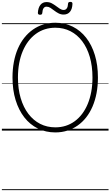

<svg xmlns="http://www.w3.org/2000/svg" viewBox="-20 -1390 1175 2043"><path d="M569 19Q467 19 383 -22.5Q299 -64 239 -141Q179 -218 146 -325.5Q113 -433 113 -565Q113 -653 127.5 -730Q142 -807 170 -872Q198 -937 238.5 -988Q279 -1039 330 -1075Q381 -1111 441 -1129.5Q501 -1148 569 -1148Q671 -1148 754 -1106.5Q837 -1065 897 -988Q957 -911 989.5 -804Q1022 -697 1022 -565Q1022 -477 1007.5 -400Q993 -323 965 -257.5Q937 -192 897 -141Q857 -90 806.5 -54.5Q756 -19 696.5 0Q637 19 569 19ZM569 -35Q628 -35 679.5 -51.5Q731 -68 775 -100Q819 -132 854 -178.5Q889 -225 913.5 -284Q938 -343 951 -413.5Q964 -484 964 -565Q964 -687 935.5 -784.5Q907 -882 854.5 -951.5Q802 -1021 729.5 -1058Q657 -1095 569 -1095Q510 -1095 458 -1078.5Q406 -1062 361.5 -1029.5Q317 -997 282 -951Q247 -905 222 -846Q197 -787 184 -716.5Q171 -646 171 -565Q171 -444 200 -346Q229 -248 282 -178.5Q335 -109 407.5 -72Q480 -35 569 -35ZM406 -1233Q383 -1233 383 -1253Q386 -1308 410 -1338Q434 -1368 475 -1368Q506 -1368 530.5 -1355Q555 -1342 576 -1326Q597 -1310 617 -1297Q637 -1284 658 -1284Q679 -1284 691 -1301.5Q703 -1319 704 -1351Q705 -1370 728 -1370Q741 -1370 746 -1365Q751 -1360 751 -1349Q749 -1294 724.5 -1264.5Q700 -1235 657 -1235Q628 -1235 603 -1248Q578 -1261 557 -1277.5Q536 -1294 516.5 -1306.5Q497 -1319 475 -1319Q455 -1319 443.5 -1302.5Q432 -1286 430 -1252Q429 -1242 423.5 -1237.5Q418 -1233 406 -1233ZM0 623H1135V633H0ZM0 -20H1135V0H0ZM0 -505H1135V-500H0ZM0 -1143H1135V-1133H0Z"/></svg>

Font: Playwrite CL Guides
Style: Regular
Weight: 400
Designer: Veronika Burian, José Scaglione
Foundry: TypeTogether
Version: Version 1.003